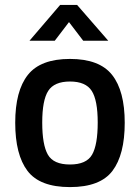

<svg xmlns="http://www.w3.org/2000/svg" viewBox="-20 -751 570 782"><path d="M93.5 -446Q145 -511 265 -511Q385 -511 436.5 -446Q488 -381 488 -251Q488 -121 438 -55Q388 11 265 11Q142 11 92 -55Q42 -121 42 -251Q42 -381 93.5 -446ZM175 -121Q198 -81 265 -81Q332 -81 355 -121Q378 -161 378 -252Q378 -343 353.5 -381Q329 -419 265 -419Q201 -419 176.5 -381Q152 -343 152 -252Q152 -161 175 -121ZM100 -585 225 -731H294L421 -585H319L261 -661L203 -585Z"/></svg>

Font: TitilliumWeb-SemiBold
Style: SemiBold
Weight: 600
Version: Version 1.001;PS 57.000;hotconv 1.0.70;makeotf.lib2.5.55311